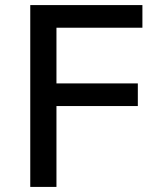

<svg xmlns="http://www.w3.org/2000/svg" viewBox="-20 -735 615 755"><path d="M202 0H99V-715H540V-626H202V-407H522V-318H202Z"/></svg>

Font: Wix Madefor Text Medium
Style: Regular
Weight: 500
Designer: Dalton Maag Ltd
Foundry: Dalton Maag Ltd
Version: Version 3.100